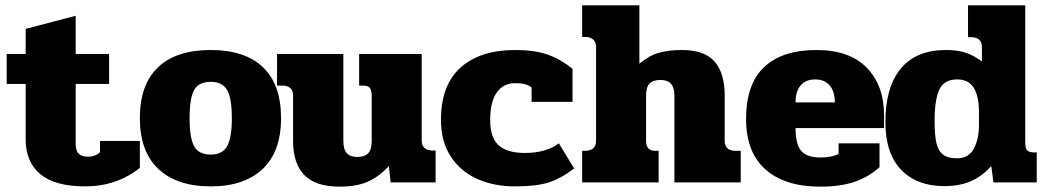

<svg xmlns="http://www.w3.org/2000/svg" viewBox="-20 -682 3902 718"><path d="M76 -161V-368H5V-480H76V-574L263 -623V-480H388V-368H263V-144Q263 -118 274.5 -107Q286 -96 309 -96Q337 -96 354 -113V-155H503V-54Q415 15 299 15Q186 15 131 -30.5Q76 -76 76 -161Z M503 -240Q503 -366 571 -430.5Q639 -495 768 -495Q896 -495 963.5 -430.5Q1031 -366 1031 -240Q1031 -115 962 -50Q893 15 768 15Q642 15 572.5 -50Q503 -115 503 -240ZM847 -240Q847 -314 829.5 -345Q812 -376 768 -376Q723 -376 706 -345.5Q689 -315 689 -240Q689 -166 706 -135Q723 -104 768 -104Q812 -104 829.5 -135.5Q847 -167 847 -240Z M1076 -154V-324Q1076 -362 1035 -362H1016V-480H1264V-155Q1264 -123 1277 -109Q1290 -95 1316 -95Q1344 -95 1357 -109Q1370 -123 1370 -155V-324Q1370 -343 1363.5 -352.5Q1357 -362 1339 -362H1323V-480H1557V-157Q1557 -119 1599 -119H1609V0H1441L1434 -61Q1395 -19 1353 -1.5Q1311 16 1250 16Q1160 16 1118 -27.5Q1076 -71 1076 -154Z M1629 -233Q1629 -364 1702.5 -429.5Q1776 -495 1907 -495Q1978 -495 2026 -478.5Q2074 -462 2121 -425V-301H1968V-355Q1956 -364 1941.5 -367.5Q1927 -371 1906 -371Q1863 -371 1838 -336.5Q1813 -302 1813 -233Q1813 -168 1844.5 -139Q1876 -110 1943 -110Q2022 -110 2070 -146L2127 -52Q2077 -14 2031 0.5Q1985 15 1905 15Q1827 15 1764.5 -13Q1702 -41 1665.5 -97Q1629 -153 1629 -233Z M2157 -118H2167Q2209 -118 2209 -156V-506Q2209 -524 2198.5 -534Q2188 -544 2167 -544H2157V-662H2371V-444Q2409 -475 2445 -485Q2481 -495 2530 -495Q2614 -495 2652 -452Q2690 -409 2690 -325V-156Q2690 -118 2731 -118H2750V0H2502V-324Q2502 -355 2489 -369Q2476 -383 2450 -383Q2422 -383 2409 -369.5Q2396 -356 2396 -324V-156Q2396 -118 2429 -118H2443V0H2157Z M2770 -237Q2770 -368 2838 -431.5Q2906 -495 3033 -495Q3157 -495 3221.5 -428.5Q3286 -362 3286 -251V-203H2955Q2955 -143 2976 -118Q2997 -93 3050 -93Q3087 -93 3116 -106V-146H3269V-57Q3230 -21 3177 -2.5Q3124 16 3047 16Q2916 16 2843 -48Q2770 -112 2770 -237ZM3102 -299Q3102 -340 3082.5 -362.5Q3063 -385 3029 -385Q2993 -385 2974 -362.5Q2955 -340 2955 -299Z M3291 -226Q3291 -356 3348.5 -425.5Q3406 -495 3518 -495Q3561 -495 3591 -485Q3621 -475 3652 -452V-505Q3652 -543 3611 -543H3600V-662H3814V-150Q3814 -128 3821 -120Q3828 -112 3849 -112H3857V0H3695L3687 -61Q3653 -23 3611 -4.5Q3569 14 3511 14Q3409 14 3350 -47Q3291 -108 3291 -226ZM3641 -217V-260Q3641 -321 3622 -353Q3603 -385 3559 -385Q3511 -385 3493 -347.5Q3475 -310 3475 -229Q3475 -176 3482 -146.5Q3489 -117 3507 -103.5Q3525 -90 3559 -90Q3602 -90 3621.5 -125.5Q3641 -161 3641 -217Z"/></svg>

Font: Pridi
Style: Bold
Weight: 700
Designer: Katatrad Team
Foundry: CadsonDemak
Version: Version 1.001